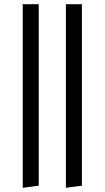

<svg xmlns="http://www.w3.org/2000/svg" viewBox="-20 -750 497 912"><path d="M293 -730H369V132L293 142ZM88 -730H164V132L88 142Z"/></svg>

Font: Arima Madurai
Style: Regular
Weight: 400
Designer: Joana Correia and Natanael Gama
Foundry: NDISCOVER
Version: Version 1.020